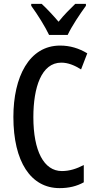

<svg xmlns="http://www.w3.org/2000/svg" viewBox="-20 -1053 495 990"><path d="M233 -873H329C350 -918 393 -982 423 -1023V-1033H368C337 -1002 314 -981 282 -941C252 -976 219 -1011 195 -1033H141V-1023C174 -978 213 -915 233 -873ZM296 -730C331 -730 365 -716 398 -695L430 -778C387 -804 341 -818 290 -818C130 -818 49 -656 49 -450C49 -219 139 -83 287 -83C336 -83 376 -93 412 -113V-202C375 -183 339 -171 299 -171C206 -171 152 -275 152 -449C152 -601 193 -730 296 -730Z"/></svg>

Font: Noto Sans Kannada UI ExtraCondensed Medium
Style: Regular
Weight: 500
Width: 2
Designer: Jelle Bosma - Monotype Design Team
Foundry: Monotype Imaging Inc.
Version: Version 2.005